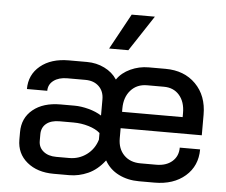

<svg xmlns="http://www.w3.org/2000/svg" viewBox="-52 -797 1020 865"><g transform="rotate(5 457.5 -364.5)"><path d="M54 -132V-166Q54 -230 100.5 -268Q147 -306 225 -306H288Q318 -306 352 -297Q386 -288 411 -272V-345Q411 -382 388 -404Q365 -426 327 -426H245Q207 -426 183.5 -408.5Q160 -391 160 -362H68Q68 -427 116.5 -467Q165 -507 245 -507H327Q370 -507 406.5 -489Q443 -471 463 -440H464Q485 -471 524 -489Q563 -507 606 -507H682Q767 -507 819 -454.5Q871 -402 871 -316V-223H504V-177Q504 -130 532 -101.5Q560 -73 607 -73H678Q723 -73 750 -96.5Q777 -120 777 -159H869Q869 -84 816 -38Q763 8 677 8H607Q556 8 515 -12.5Q474 -33 452 -72H451Q418 -29 376.5 -10.5Q335 8 292 8H221Q147 8 100.5 -30.5Q54 -69 54 -132ZM778 -297V-316Q778 -366 752 -396Q726 -426 682 -426H606Q560 -426 532 -394.5Q504 -363 504 -312V-297ZM285 -69Q329 -69 363.5 -94.5Q398 -120 411 -163V-193Q392 -210 359 -220Q326 -230 290 -230H227Q189 -230 167.5 -212.5Q146 -195 146 -164V-134Q146 -105 168 -87Q190 -69 226 -69ZM509 -737H614L508 -576H421Z"/></g></svg>

Font: Bai Jamjuree Medium
Style: Regular
Weight: 500
Version: Version 1.000; ttfautohint (v1.6)